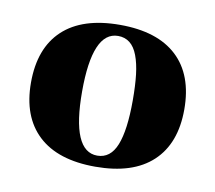

<svg xmlns="http://www.w3.org/2000/svg" viewBox="-49 -765 498 444"><g transform="rotate(10 200.0 -543.5)"><path d="M200 -710Q288 -710 334 -667Q380 -624 380 -543Q380 -463 334 -420Q288 -377 200 -377Q112 -377 66 -420Q20 -463 20 -543Q20 -624 66 -667Q112 -710 200 -710ZM200 -403Q231 -403 245 -438Q259 -473 259 -543Q259 -578 256 -603.5Q253 -629 246 -647.5Q239 -666 227.5 -675Q216 -684 200 -684Q140 -684 140 -543Q140 -403 200 -403Z"/></g></svg>

Font: Cinzel Decorative Black
Style: Regular
Weight: 900
Designer: Natanael Gama
Version: Version 1.001;PS 001.001;hotconv 1.0.56;makeotf.lib2.0.21325